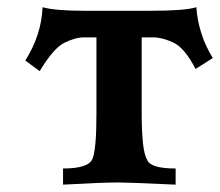

<svg xmlns="http://www.w3.org/2000/svg" viewBox="-20 -502 599 522"><path d="M457.5 0Q328.1 -5.9 303.2 -5.9Q254.4 -5.9 151.4 0V-43.9Q220.7 -43.9 231.4 -70.1Q242.2 -96.2 242.2 -191.4V-400.4H208.5Q184.6 -400.4 155 -385.7Q125.5 -371.1 87.9 -308.6L48.8 -337.4Q92.8 -407.2 95.7 -482.4Q129.4 -472.7 209.5 -472.7H389.2Q483.9 -472.7 513.7 -482.4Q519.5 -407.2 558.6 -344.2L511.7 -314.5Q481.9 -372.1 451.4 -386.2Q420.9 -400.4 396.5 -400.4H365.2V-196.3Q365.2 -90.8 379.9 -67.9Q388.2 -43.9 457.5 -43.9Z"/></svg>

Font: Kelvinch
Style: Bold
Weight: 700
Designer: Paul James Miller
Foundry: High-Logic / Made with FontCreator
Version: Version 3.501;March 28, 2021;FontCreator 13.0.0.2683 64-bit